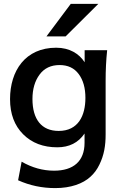

<svg xmlns="http://www.w3.org/2000/svg" viewBox="-20 -757 652 979"><path d="M279.3 -89.4C191.4 -89.4 145.5 -148.9 145.5 -252.4C145.5 -302.7 157.7 -344.2 181.6 -376.5C205.6 -409.2 239.7 -425.3 283.7 -425.3C326.2 -425.3 358.4 -410.2 381.3 -379.4C404.3 -348.6 415.5 -308.1 415.5 -257.8C415.5 -168 379.4 -89.4 279.3 -89.4ZM261.7 202.1C341.3 202.1 403.3 179.2 440.9 144.5C460 127.4 475.1 106.9 486.8 82.5C510.7 33.7 518.6 -14.6 518.6 -71.8V-345.7C518.6 -398.4 521 -450.2 526.4 -501H411.6V-439.5C383.8 -482.9 335 -513.7 266.6 -513.7C109.4 -513.7 31.2 -396.5 31.2 -251.5C31.2 -176.3 53.7 -116.7 98.1 -72.3C142.6 -27.8 200.7 -5.9 272 -5.9C333 -5.9 379.4 -29.3 411.1 -76.2V-28.8C411.1 65.4 354 113.3 255.9 113.3C198.7 113.3 143.6 98.1 90.3 67.4L72.3 162.1C131.8 189 194.8 202.1 261.7 202.1ZM314.5 -571.3 481.4 -737.3H340.8L216.8 -571.3Z"/></svg>

Font: Ride SemiBold
Style: Regular
Weight: 600
Version: Version 3.000